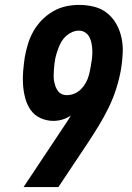

<svg xmlns="http://www.w3.org/2000/svg" viewBox="-20 -763 540 783"><path d="M76 0 233 -236Q242 -250 251.5 -264Q261 -278 269 -292Q253 -281 234.5 -275.5Q216 -270 198 -270Q170 -270 145 -281.5Q120 -293 105 -314.5Q90 -336 83 -362.5Q76 -389 74 -417Q72 -445 74.5 -473.5Q77 -502 81 -530Q86 -557 94 -583.5Q102 -610 116 -635Q130 -660 150.5 -681Q171 -702 196 -716.5Q221 -731 248 -737Q275 -743 302 -743Q334 -743 364 -735.5Q394 -728 417 -709.5Q440 -691 454.5 -665Q469 -639 475.5 -609Q482 -579 480.5 -547Q479 -515 474 -483Q467 -443 454.5 -403Q442 -363 423.5 -325Q405 -287 382.5 -250Q360 -213 336 -177L218 0ZM253 -375Q269 -375 284 -381.5Q299 -388 310.5 -399.5Q322 -411 330 -425.5Q338 -440 342 -455Q345 -465 347 -476Q349 -487 351 -497V-500Q354 -514 355.5 -528.5Q357 -543 356.5 -557Q356 -571 353.5 -585Q351 -599 345 -611Q339 -623 327.5 -630.5Q316 -638 302 -638Q288 -638 275 -632.5Q262 -627 250.5 -617Q239 -607 231.5 -594.5Q224 -582 219 -569Q214 -556 210 -542.5Q206 -529 204 -516V-513Q202 -506 202 -501.5Q202 -497 201 -491.5Q200 -486 200 -481Q200 -476 199.5 -470.5Q199 -465 199 -459.5Q199 -454 199 -449Q199 -444 199.5 -438.5Q200 -433 201.5 -428Q203 -423 204 -418Q205 -413 207 -408.5Q209 -404 211.5 -399.5Q214 -395 217 -391Q220 -387 224 -384Q228 -381 232.5 -379Q237 -377 242.5 -376Q248 -375 253 -375Z"/></svg>

Font: Iosevka Extrabold
Style: Italic
Weight: 800
Italic angle: -9°
Monospace: yes
Designer: Belleve Invis
Foundry: Belleve Invis
Version: Version 32.5.0; ttfautohint (v1.8.4)